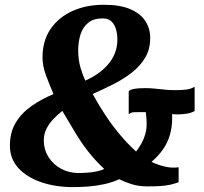

<svg xmlns="http://www.w3.org/2000/svg" viewBox="-20 -773 856 804"><path d="M286 10.5Q212.5 10.5 152.5 -10Q92.5 -30.5 57 -69.2Q21.5 -108 21.5 -163Q21.5 -220 46.8 -260.8Q72 -301.5 113.8 -330.2Q155.5 -359 204 -379Q188 -416.5 173 -456.2Q158 -496 158 -532.5Q158 -601.5 191.2 -650.8Q224.5 -700 282.5 -726.5Q340.5 -753 414.5 -753Q483.5 -753 526 -734.5Q568.5 -716 588.8 -684.8Q609 -653.5 609 -614Q609 -567 588 -531.5Q567 -496 531.8 -468.8Q496.5 -441.5 454 -420Q411.5 -398.5 368 -379.5Q394.5 -331 423.5 -287.5Q452.5 -244 484.2 -206.8Q516 -169.5 550 -138.5Q561.5 -153.5 571.5 -171Q581.5 -188.5 587.8 -209.2Q594 -230 594 -253Q594 -270 592.8 -281.8Q591.5 -293.5 590.5 -303.5Q586.5 -303.5 583.2 -303.5Q580 -303.5 576 -303.5Q554.5 -303.5 541.8 -303.2Q529 -303 519 -294.5V-391Q525.5 -398 542.2 -401Q559 -404 588.5 -404Q607.5 -404 627.5 -402Q647.5 -400 668.8 -397.8Q690 -395.5 712.5 -395.5Q740 -395.5 759.5 -397.8Q779 -400 795 -410V-308Q781 -300 761.8 -297Q742.5 -294 725 -294Q721 -294 713 -294.2Q705 -294.5 700.5 -295Q700.5 -291 700.8 -287.2Q701 -283.5 701 -279Q701 -240.5 691.2 -207.5Q681.5 -174.5 662 -146.8Q642.5 -119 614.5 -95.5Q630 -86.5 663.2 -77.2Q696.5 -68 728 -72.5V-10Q710.5 -3.5 692.8 0.5Q675 4.5 652 6Q629 7.5 597 7.5Q561.5 7.5 532.2 -1.5Q503 -10.5 479 -22.5Q450 -9 416.5 -1.8Q383 5.5 349.8 8Q316.5 10.5 286 10.5ZM308.5 -48.5Q327 -48.5 347.2 -50Q367.5 -51.5 386 -55.5Q404.5 -59.5 416.5 -65.5Q376.5 -103 347 -141.5Q317.5 -180 292.8 -221.5Q268 -263 241 -308.5Q221 -293 203 -274Q185 -255 174.2 -233Q163.5 -211 163.5 -186Q163.5 -146 183.5 -114.8Q203.5 -83.5 236.5 -66Q269.5 -48.5 308.5 -48.5ZM337.5 -435.5Q364.5 -447.5 388.5 -464Q412.5 -480.5 431.2 -501.8Q450 -523 460.8 -549.5Q471.5 -576 471.5 -608Q471.5 -630 465.8 -650.2Q460 -670.5 446.8 -683.2Q433.5 -696 410.5 -696Q372 -696 349.5 -677.8Q327 -659.5 317.2 -629Q307.5 -598.5 307.5 -561Q307.5 -522.5 317 -490Q326.5 -457.5 337.5 -435.5Z"/></svg>

Font: Merriweather ExtraBold
Style: Italic
Weight: 800
Italic angle: -7.8°
Version: Version 2.101